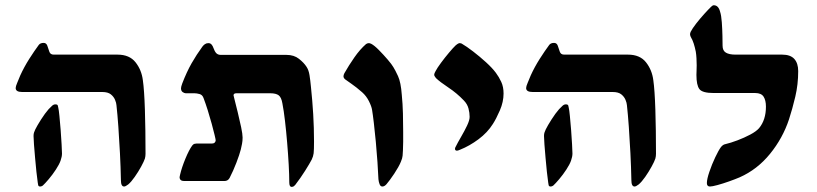

<svg xmlns="http://www.w3.org/2000/svg" viewBox="-20 -692 3126 735"><path d="M455.1 22Q442.9 22 442.9 -2Q441.9 -52.7 439.2 -105.7Q436.5 -158.7 433.1 -206.5Q429.7 -254.4 425.8 -289.6Q425.3 -297.9 420.4 -309.8Q415.5 -321.8 404.3 -330.8Q393.1 -339.8 371.6 -339.8H64.9Q40 -339.8 40 -355Q40 -361.3 45.7 -374.5Q51.3 -387.7 57.6 -403.3Q72.3 -435.5 92 -466.6Q111.8 -497.6 128.4 -520Q134.3 -527.8 147 -527.8Q157.2 -527.8 161.1 -517.1Q165 -506.3 168.7 -494.6Q172.4 -482.9 185.5 -482.9H429.7Q475.6 -482.9 498.8 -453.6Q522 -424.3 526.9 -384.8Q532.2 -348.1 534.7 -271.7Q537.1 -195.3 537.1 -103.5Q537.1 -93.8 534.7 -85Q531.2 -74.2 520.3 -54.2Q509.3 -34.2 495.8 -14.9Q482.4 4.4 470.7 14.2Q460.4 22 455.1 22ZM133.8 22Q127.4 22 126.2 16.8Q125 11.7 124.5 6.8Q122.1 -8.8 119.4 -34.4Q116.7 -60.1 114.3 -87.9Q111.8 -115.7 110.1 -138.7Q108.4 -161.6 108.4 -171.4Q108.4 -179.7 110.4 -185.1Q112.3 -190.4 115.2 -196.8Q122.1 -210.9 137.2 -234.6Q152.3 -258.3 166 -273.9Q173.8 -282.2 179.7 -287.4Q185.5 -292.5 191.9 -292.5Q199.7 -292.5 201.2 -288.1Q202.6 -283.7 203.1 -279.8Q205.1 -272 207.5 -247.8Q210 -223.6 212.2 -194.3Q214.4 -165 215.8 -139.9Q217.3 -114.7 217.3 -104.5Q217.3 -92.3 211.9 -77.1Q207 -63 194.1 -43.2Q181.2 -23.4 166.7 -6.3Q152.3 10.7 143.6 18.6Q138.7 22 133.8 22Z M1096.2 23.4Q1087.4 23.4 1087.4 5.9Q1087.4 -21.5 1085.2 -61.5Q1083 -101.6 1079.3 -145.3Q1075.7 -189 1071 -229Q1066.4 -269 1061 -296.4Q1057.1 -319.3 1046.9 -327.1Q1036.6 -335 1014.2 -335H885.3Q874 -335 874 -327.1L877.4 -313Q882.8 -292 890.1 -262Q897.5 -231.9 903.1 -205.1Q908.7 -178.2 908.7 -165.5Q908.7 -152.3 906.5 -141.4Q904.3 -130.4 901.9 -120.1Q897 -100.6 885 -69.3Q873 -38.1 858.9 -10.7Q852.5 1 838.9 1H685.1Q667.5 1 667.5 -14.2Q667.5 -16.6 669.4 -23.4Q675.8 -50.8 689.7 -84.5Q703.6 -118.2 715.8 -134.8Q719.7 -140.1 724.4 -141.4Q729 -142.6 732.9 -142.6H792Q798.8 -142.6 802.2 -146.5Q805.7 -150.4 805.7 -154.8Q805.7 -157.7 801.5 -175.3Q797.4 -192.9 790.5 -218Q783.7 -243.2 775.4 -269.5Q767.1 -295.9 759.3 -316.4Q754.9 -329.1 743.9 -332Q732.9 -335 724.1 -335H690.9Q686 -335 679.4 -339.4Q672.9 -343.8 672.9 -354Q672.9 -359.4 677.7 -372.6Q694.8 -417 713.6 -450Q732.4 -482.9 754.9 -513.7Q758.8 -519 764.4 -522.9Q770 -526.9 777.8 -526.9Q785.6 -526.9 790.3 -521Q794.9 -515.1 795.9 -511.2Q801.8 -494.6 808.1 -488.3Q814.5 -481.9 825.2 -481.9H1076.7Q1105.5 -481.9 1124.5 -466.8Q1143.6 -451.7 1153.3 -436.5Q1161.6 -424.3 1164.8 -404.5Q1168 -384.8 1170.4 -358.9Q1175.8 -307.6 1179 -255.1Q1182.1 -202.6 1182.1 -150.4Q1182.1 -117.7 1180.7 -105.5Q1179.2 -93.3 1173.3 -81.1Q1166 -66.9 1148.2 -38.6Q1130.4 -10.3 1110.4 15.6Q1108.4 18.1 1105 20.8Q1101.6 23.4 1096.2 23.4Z M1443.8 22Q1436.5 22 1433.1 13.2Q1429.7 4.4 1428.7 -5.9Q1427.7 -33.2 1425 -71.3Q1422.4 -109.4 1418.7 -148.9Q1415 -188.5 1411.1 -221.4Q1407.2 -254.4 1404.3 -271.5Q1402.3 -284.7 1392.3 -304.7Q1382.3 -324.7 1366.2 -338.9Q1343.3 -358.9 1325.9 -370.8Q1308.6 -382.8 1301.3 -388.2Q1294.9 -393.6 1294.9 -399.9Q1294.9 -404.8 1298.3 -411.6Q1315.4 -441.9 1336.7 -472.4Q1357.9 -502.9 1381.3 -523.4Q1386.7 -526.9 1392.1 -526.9Q1395 -526.9 1400.9 -524.4Q1413.1 -518.1 1430.7 -500.2Q1448.2 -482.4 1464.1 -463.9Q1480 -445.3 1485.8 -435.1Q1492.7 -424.3 1503.7 -400.6Q1514.6 -377 1518.1 -329.1Q1521.5 -294.9 1522.5 -257.6Q1523.4 -220.2 1523.4 -187Q1523.4 -167.5 1523.4 -149.4Q1523.4 -131.3 1522.5 -116.2Q1522 -105.5 1521.2 -95.9Q1520.5 -86.4 1514.6 -72.8Q1506.8 -53.7 1489.3 -27.3Q1471.7 -1 1459.5 13.2Q1451.7 22 1443.8 22Z M1729.5 -115.2Q1721.7 -115.2 1721.7 -122.6Q1721.7 -125 1722.7 -127Q1732.4 -146.5 1745.4 -168.7Q1758.3 -190.9 1768.1 -211.4Q1777.8 -231.9 1777.8 -244.6Q1777.8 -260.3 1773.4 -276.9Q1769 -293.5 1755.9 -307.1Q1729 -335.4 1696.5 -356.9Q1664.1 -378.4 1648.9 -393.1Q1642.1 -401.4 1642.1 -405.8Q1642.1 -410.6 1647.5 -419.9Q1653.8 -432.1 1668.5 -451.9Q1683.1 -471.7 1699 -490.5Q1714.8 -509.3 1724.1 -518.1Q1731 -523.9 1734.4 -525.4Q1737.8 -526.9 1740.2 -526.9Q1743.2 -526.9 1745.6 -525.9Q1748 -524.9 1748.5 -524.4Q1765.6 -514.6 1791 -495.1Q1816.4 -475.6 1840.6 -453.6Q1864.7 -431.6 1878.4 -413.1Q1890.1 -397.5 1898.9 -378.4Q1907.7 -359.4 1907.7 -334Q1907.7 -302.2 1893.6 -269.5Q1879.4 -236.8 1866.7 -217.3Q1846.2 -184.6 1811.8 -158.9Q1777.3 -133.3 1741.7 -119.1Q1732.9 -115.2 1729.5 -115.2Z M2409.2 22Q2397 22 2397 -2Q2396 -52.7 2393.3 -105.7Q2390.6 -158.7 2387.2 -206.5Q2383.8 -254.4 2379.9 -289.6Q2379.4 -297.9 2374.5 -309.8Q2369.6 -321.8 2358.4 -330.8Q2347.2 -339.8 2325.7 -339.8H2019Q1994.1 -339.8 1994.1 -355Q1994.1 -361.3 1999.8 -374.5Q2005.4 -387.7 2011.7 -403.3Q2026.4 -435.5 2046.1 -466.6Q2065.9 -497.6 2082.5 -520Q2088.4 -527.8 2101.1 -527.8Q2111.3 -527.8 2115.2 -517.1Q2119.1 -506.3 2122.8 -494.6Q2126.5 -482.9 2139.6 -482.9H2383.8Q2429.7 -482.9 2452.9 -453.6Q2476.1 -424.3 2481 -384.8Q2486.3 -348.1 2488.8 -271.7Q2491.2 -195.3 2491.2 -103.5Q2491.2 -93.8 2488.8 -85Q2485.4 -74.2 2474.4 -54.2Q2463.4 -34.2 2450 -14.9Q2436.5 4.4 2424.8 14.2Q2414.6 22 2409.2 22ZM2087.9 22Q2081.5 22 2080.3 16.8Q2079.1 11.7 2078.6 6.8Q2076.2 -8.8 2073.5 -34.4Q2070.8 -60.1 2068.4 -87.9Q2065.9 -115.7 2064.2 -138.7Q2062.5 -161.6 2062.5 -171.4Q2062.5 -179.7 2064.5 -185.1Q2066.4 -190.4 2069.3 -196.8Q2076.2 -210.9 2091.3 -234.6Q2106.4 -258.3 2120.1 -273.9Q2127.9 -282.2 2133.8 -287.4Q2139.6 -292.5 2146 -292.5Q2153.8 -292.5 2155.3 -288.1Q2156.7 -283.7 2157.2 -279.8Q2159.2 -272 2161.6 -247.8Q2164.1 -223.6 2166.3 -194.3Q2168.5 -165 2169.9 -139.9Q2171.4 -114.7 2171.4 -104.5Q2171.4 -92.3 2166 -77.1Q2161.1 -63 2148.2 -43.2Q2135.3 -23.4 2120.8 -6.3Q2106.4 10.7 2097.7 18.6Q2092.8 22 2087.9 22Z M2697.8 22Q2686 22 2686 8.8Q2686 -6.3 2695.6 -34.4Q2705.1 -62.5 2718 -89.8Q2731 -117.2 2740.2 -129.4Q2748 -138.7 2756.3 -140.1Q2777.3 -145 2803.2 -154.8Q2829.1 -164.6 2852.1 -176.8Q2875 -189 2885.7 -201.2Q2912.1 -232.9 2912.1 -283.7Q2912.1 -308.1 2903.1 -322Q2894 -335.9 2871.1 -335.9H2712.4Q2668.9 -335.9 2657.5 -350.8Q2646 -365.7 2646 -405.3Q2646 -408.2 2646.5 -420.4Q2647 -432.6 2647 -441.9Q2647 -455.1 2646.2 -468.8Q2645.5 -482.4 2643.6 -494.1Q2640.1 -511.2 2635.7 -525.1Q2631.3 -539.1 2624 -551.3Q2621.6 -557.1 2621.6 -561Q2621.6 -564.5 2624 -570.3Q2630.4 -583 2645 -601.8Q2659.7 -620.6 2675.8 -638.4Q2691.9 -656.2 2702.1 -666Q2708 -671.9 2712.4 -671.9Q2730.5 -671.9 2736.8 -646.5Q2741.2 -633.3 2743.2 -606.4Q2745.1 -579.6 2745.6 -554Q2746.1 -528.3 2746.1 -517.1Q2746.1 -498 2758.8 -490.5Q2771.5 -482.9 2795.4 -482.9H2974.1Q3005.9 -482.9 3020.8 -466.3Q3035.6 -449.7 3035.6 -419.9Q3035.6 -368.7 3024.4 -321.5Q3013.2 -274.4 3000.5 -235.4Q2976.6 -163.1 2927.7 -103Q2878.9 -43 2811.5 -13.2Q2794.4 -5.9 2771 2.4Q2747.6 10.7 2726.8 16.4Q2706.1 22 2697.8 22Z"/></svg>

Font: David Libre
Style: Bold
Weight: 700
Designer: Ismar David, J. Victor Gaultney, Annie Olsen and Meir Sadan
Foundry: Monotype Imaging Inc. & SIL International
Version: Version 1.100; ttfautohint (v1.8.4.7-5d5b)